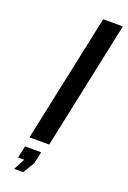

<svg xmlns="http://www.w3.org/2000/svg" viewBox="-173 -791 688 1036"><g transform="rotate(20 171.0 -273.5)"><path d="M73.5 0H187L342.5 -735H229.5ZM54 188H106L145.5 123L160.5 54H68L53 123H88.5Z"/></g></svg>

Font: League Gothic SemiExpanded Italic
Style: Regular
Weight: 400
Width: 6
Designer: The League of Moveable Type
Version: Version 1.600; ttfautohint (v1.8.3)